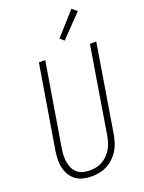

<svg xmlns="http://www.w3.org/2000/svg" viewBox="-177 -1050 855 1139"><g transform="rotate(-20 250.0 -480.0)"><path d="M199 8Q172 8 146 2Q120 -4 99.5 -19Q79 -34 66 -56Q53 -78 47 -103.5Q41 -129 42 -156Q43 -183 47 -210L134 -735H174L86 -204Q83 -183 82.5 -162Q82 -141 85.5 -120.5Q89 -100 98 -82.5Q107 -65 122.5 -52Q138 -39 158.5 -34Q179 -29 200 -29Q220 -29 240 -33Q260 -37 278.5 -47.5Q297 -58 312.5 -73.5Q328 -89 339 -107.5Q350 -126 356 -146Q362 -166 366 -186L456 -735H496L405 -180Q400 -155 392.5 -131Q385 -107 371.5 -85Q358 -63 338.5 -44.5Q319 -26 296 -14Q273 -2 248 3Q223 8 199 8ZM322 -804 297 -826 424 -968 455 -942Z"/></g></svg>

Font: Iosevka Term Curly XLt Obl
Style: Regular
Weight: 200
Italic angle: -9°
Designer: Belleve Invis
Foundry: Belleve Invis
Version: Version 32.3.0